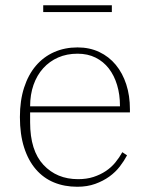

<svg xmlns="http://www.w3.org/2000/svg" viewBox="-20 -701 572 733"><path d="M275 12Q226 12 186 -4.5Q146 -21 117 -54.5Q88 -88 72 -138Q56 -188 56 -254Q56 -317 72 -366.5Q88 -416 117 -450Q146 -484 186.5 -502Q227 -520 276 -520Q322 -520 359 -502.5Q396 -485 422 -453.5Q448 -422 462 -379Q476 -336 476 -284V-272H95V-234Q95 -126 146 -71.5Q197 -17 278 -17Q311 -17 337 -25.5Q363 -34 384 -48Q405 -62 420.5 -81Q436 -100 447 -120L465 -108Q454 -87 437.5 -65.5Q421 -44 397.5 -27Q374 -10 343.5 1Q313 12 275 12ZM438 -295V-297Q438 -340 427 -376.5Q416 -413 395.5 -439.5Q375 -466 345 -481Q315 -496 276 -496Q235 -496 202 -481.5Q169 -467 145 -440.5Q121 -414 108 -377Q95 -340 95 -295ZM145 -681H407V-655H145Z"/></svg>

Font: IBM Plex Serif ExtLt
Style: Regular
Weight: 200
Designer: Mike Abbink, Paul van der Laan, Pieter van Rosmalen
Foundry: Bold Monday
Version: Version 3.001